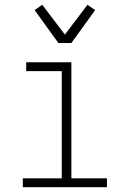

<svg xmlns="http://www.w3.org/2000/svg" viewBox="-20 -779 540 799"><path d="M75 0V-37H237V-483H89V-520H277V-37H425V0ZM223 -600 124 -737 156 -759 250 -635 344 -759 376 -737 277 -600Z"/></svg>

Font: Iosevka Curly Slab Extralight
Style: Regular
Weight: 200
Monospace: yes
Designer: Belleve Invis
Foundry: Belleve Invis
Version: Version 22.1.2; ttfautohint (v1.8.4)